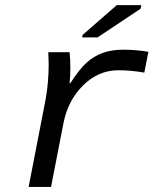

<svg xmlns="http://www.w3.org/2000/svg" viewBox="-20 -733 640 753"><path d="M545.9 -448.2Q493.7 -457.5 444.3 -457.5Q366.2 -457.5 306.2 -398.4Q246.1 -339.4 228.5 -248L180.2 0H92.3L158.7 -342.3Q170.9 -408.7 170.9 -483.4L169.4 -528.3H252.9Q255.9 -503.9 255.9 -465.8Q255.9 -433.6 252.9 -406.2H255.4Q291 -461.4 319.1 -486.8Q347.2 -512.2 381.8 -525.1Q416.5 -538.1 462.9 -538.1Q514.6 -538.1 562 -529.8ZM302.2 -586.4 304.2 -596.2 438 -712.9H534.2L531.2 -698.7L362.8 -586.4Z"/></svg>

Font: Liberation Mono
Style: Italic
Weight: 400
Italic angle: -12°
Monospace: yes
Designer: Steve Matteson
Foundry: Ascender Corporation
Version: Version 2.1.5